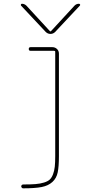

<svg xmlns="http://www.w3.org/2000/svg" viewBox="-20 -770 540 1020"><path d="M222.7 -600.6 91.8 -740.2Q89.8 -743.2 91.3 -746.6Q92.8 -750 96.7 -750Q109.4 -750 120.1 -740.2L246.1 -603.5H248H250L376 -740.2Q385.7 -750 399.4 -750Q403.3 -750 405.3 -746.6Q407.2 -743.2 404.3 -740.2L273.4 -600.6Q262.7 -589.8 248 -589.8Q233.4 -589.8 222.7 -600.6ZM104.5 210Q143.6 210 168.5 208Q193.4 206.1 213.9 199.7Q234.4 193.4 244.6 183.6Q254.9 173.8 261.7 155.8Q268.6 137.7 271 115.7Q273.4 93.8 273.4 59.6V-495.1Q273.4 -500 267.6 -500H142.6Q132.8 -500 132.8 -509.8Q132.8 -519.5 142.6 -519.5H257.8Q272.5 -519.5 282.7 -509.8Q293 -500 293 -485.4V59.6Q293 114.3 286.6 145.5Q280.3 176.8 258.3 196.8Q236.3 216.8 201.2 223.6Q166 230.5 102.5 230.5Q98.6 230.5 95.7 227.1Q92.8 223.6 92.8 219.7Q93.8 210 104.5 210Z"/></svg>

Font: Rounded Mgen+ 1m thin
Style: Regular
Weight: 100
Designer: [Source Han Sans]
Ryoko NISHIZUKA  (kana & ideographs); Paul D. Hunt (Latin, Greek & Cyrillic); Wenlong ZHANG  (bopomofo
Version: Version 1.059.20150602